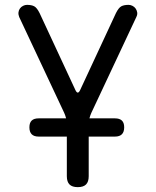

<svg xmlns="http://www.w3.org/2000/svg" viewBox="-20 -760 640 790"><path d="M300 10Q277 10 266 -1Q255 -12 255 -35V-198H139Q120 -198 110.5 -207.5Q101 -217 101 -236Q101 -255 110.5 -264Q120 -273 139 -273H252Q249 -285 244 -296L59 -690Q55 -700 56 -709Q57 -718 62 -725Q67 -732 75 -736Q83 -740 91 -740Q110 -740 121 -734Q132 -728 143 -706L290 -390Q295 -379 300 -379Q305 -379 310 -390L457 -706Q468 -728 479 -734Q490 -740 509 -740Q517 -740 525 -736Q533 -732 538 -725Q543 -718 544.5 -709Q546 -700 541 -690L356 -296Q351 -285 348 -273H453Q472 -273 481.5 -264Q491 -255 491 -236Q491 -217 481.5 -207.5Q472 -198 453 -198H345V-35Q345 -12 334 -1Q323 10 300 10Z"/></svg>

Font: Maple Mono NL
Style: Regular
Weight: 400
Monospace: yes
Designer: subframe7536
Version: Version 7.000